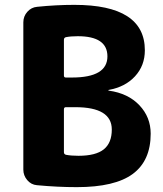

<svg xmlns="http://www.w3.org/2000/svg" viewBox="-20 -760 671 790"><path d="M243 -310V-134Q243 -125 252 -123Q273 -119 303 -119Q374 -119 407 -145.5Q440 -172 440 -227Q440 -319 290 -319H251Q243 -319 243 -310ZM243 -596V-449Q243 -441 251 -441H276Q422 -441 422 -528Q422 -611 300 -611Q271 -611 251 -607Q243 -605 243 -596ZM132 2Q108 0 92 -19Q76 -38 76 -62V-668Q76 -693 92.5 -711.5Q109 -730 133 -732Q211 -740 286 -740Q576 -740 576 -553Q576 -490 535.5 -446Q495 -402 427 -390Q426 -390 426 -388Q426 -387 428 -387Q507 -376 553.5 -327Q600 -278 600 -210Q600 -99 526.5 -44.5Q453 10 296 10Q217 10 132 2Z"/></svg>

Font: Rounded Mplus 1c ExtraBold
Style: Regular
Weight: 800
Version: Version 1.059.20150529